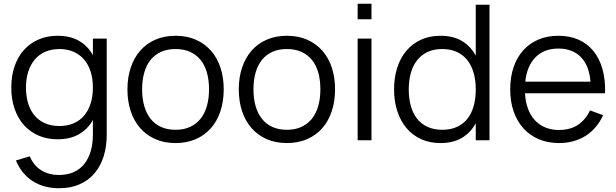

<svg xmlns="http://www.w3.org/2000/svg" viewBox="-20 -745 3275 1020"><path d="M286 -555Q353 -555 399.8 -528Q446.5 -501 473.5 -452V-540H547V-29.5Q547 33 530.8 85.2Q514.5 137.5 482.5 175.2Q450.5 213 403.2 234Q356 255 294 255Q213.5 255 154.2 217.5Q95 180 64.5 107.5L138 85.5Q159 134.5 199 159.5Q239 184.5 294 184.5Q338.5 184.5 372 169.2Q405.5 154 428 125.8Q450.5 97.5 462 58Q473.5 18.5 473.5 -30V-107.5Q446 -58.5 399.2 -31.8Q352.5 -5 286 -5Q231 -5 185.5 -24.5Q140 -44 107.8 -79.8Q75.5 -115.5 57.8 -166.2Q40 -217 40 -279.5Q40 -343.5 58 -394.5Q76 -445.5 108.5 -481Q141 -516.5 186.2 -535.8Q231.5 -555 286 -555ZM296 -75.5Q338 -75.5 371 -89.8Q404 -104 426.8 -130.8Q449.5 -157.5 461.5 -195.2Q473.5 -233 473.5 -279.5Q473.5 -327.5 461 -365.8Q448.5 -404 425.5 -430.2Q402.5 -456.5 369.5 -470.5Q336.5 -484.5 296 -484.5Q254 -484.5 221 -470.2Q188 -456 165.2 -429.2Q142.5 -402.5 130.2 -364.8Q118 -327 118 -279.5Q118 -231.5 130.2 -193.5Q142.5 -155.5 165.5 -129.2Q188.5 -103 221.5 -89.2Q254.5 -75.5 296 -75.5Z M912.5 15Q852.5 15 805 -6Q757.5 -27 724.5 -64.8Q691.5 -102.5 674.2 -155Q657 -207.5 657 -270.5Q657 -334 674.8 -386.5Q692.5 -439 725.5 -476.5Q758.5 -514 806 -534.5Q853.5 -555 912.5 -555Q973 -555 1020.5 -534Q1068 -513 1101 -475.5Q1134 -438 1151.2 -385.8Q1168.5 -333.5 1168.5 -270.5Q1168.5 -207 1151 -154.2Q1133.5 -101.5 1100.5 -64Q1067.5 -26.5 1020 -5.8Q972.5 15 912.5 15ZM912.5 -55.5Q957 -55.5 990.2 -71Q1023.5 -86.5 1045.8 -114.5Q1068 -142.5 1079.2 -182.2Q1090.5 -222 1090.5 -270.5Q1090.5 -320 1079.2 -359.5Q1068 -399 1045.5 -426.8Q1023 -454.5 989.8 -469.5Q956.5 -484.5 912.5 -484.5Q868 -484.5 834.8 -469.2Q801.5 -454 779.2 -425.8Q757 -397.5 746 -358Q735 -318.5 735 -270.5Q735 -221 746.5 -181.2Q758 -141.5 780.2 -113.5Q802.5 -85.5 835.8 -70.5Q869 -55.5 912.5 -55.5Z M1504 15Q1444 15 1396.5 -6Q1349 -27 1316 -64.8Q1283 -102.5 1265.8 -155Q1248.5 -207.5 1248.5 -270.5Q1248.5 -334 1266.2 -386.5Q1284 -439 1317 -476.5Q1350 -514 1397.5 -534.5Q1445 -555 1504 -555Q1564.5 -555 1612 -534Q1659.5 -513 1692.5 -475.5Q1725.5 -438 1742.8 -385.8Q1760 -333.5 1760 -270.5Q1760 -207 1742.5 -154.2Q1725 -101.5 1692 -64Q1659 -26.5 1611.5 -5.8Q1564 15 1504 15ZM1504 -55.5Q1548.5 -55.5 1581.8 -71Q1615 -86.5 1637.2 -114.5Q1659.5 -142.5 1670.8 -182.2Q1682 -222 1682 -270.5Q1682 -320 1670.8 -359.5Q1659.5 -399 1637 -426.8Q1614.5 -454.5 1581.2 -469.5Q1548 -484.5 1504 -484.5Q1459.5 -484.5 1426.2 -469.2Q1393 -454 1370.8 -425.8Q1348.5 -397.5 1337.5 -358Q1326.5 -318.5 1326.5 -270.5Q1326.5 -221 1338 -181.2Q1349.5 -141.5 1371.8 -113.5Q1394 -85.5 1427.2 -70.5Q1460.5 -55.5 1504 -55.5Z M1880 -642.5V-725H1953.5V-642.5ZM1880 0V-540H1953.5V0Z M2580.5 -720V0H2507.5V-90.5Q2480.5 -40.5 2434.2 -12.8Q2388 15 2319.5 15Q2262 15 2216.5 -6Q2171 -27 2139.2 -64.8Q2107.5 -102.5 2090.5 -154.8Q2073.5 -207 2073.5 -269.5Q2073.5 -333.5 2090.5 -386Q2107.5 -438.5 2139.5 -476Q2171.5 -513.5 2217 -534.2Q2262.5 -555 2319.5 -555Q2388.5 -555 2434.5 -527Q2480.5 -499 2507.5 -449.5V-720ZM2329.5 -484.5Q2284.5 -484.5 2251.2 -468.8Q2218 -453 2195.8 -424.8Q2173.5 -396.5 2162.5 -357Q2151.5 -317.5 2151.5 -269.5Q2151.5 -221 2162.8 -181.2Q2174 -141.5 2196.2 -113.8Q2218.5 -86 2251.8 -70.8Q2285 -55.5 2329.5 -55.5Q2375 -55.5 2408.5 -71.2Q2442 -87 2464 -115.2Q2486 -143.5 2496.8 -183Q2507.5 -222.5 2507.5 -269.5Q2507.5 -318.5 2496.2 -358Q2485 -397.5 2462.5 -425.8Q2440 -454 2406.8 -469.2Q2373.5 -484.5 2329.5 -484.5Z M2949 -54.5Q3009.5 -54.5 3050 -81.5Q3090.5 -108.5 3114.5 -158.5L3184 -133Q3151.5 -61.5 3090.8 -23.2Q3030 15 2949 15Q2890.5 15 2842.8 -5.2Q2795 -25.5 2761.2 -62.5Q2727.5 -99.5 2709 -152.2Q2690.5 -205 2690.5 -270Q2690.5 -335.5 2708.5 -388.2Q2726.5 -441 2760 -478Q2793.5 -515 2840.5 -535Q2887.5 -555 2946 -555Q3007 -555 3054 -534Q3101 -513 3133 -473.5Q3165 -434 3180.8 -377.5Q3196.5 -321 3194.5 -249.5H2769Q2771.5 -203.5 2785 -167.2Q2798.5 -131 2821.8 -106Q2845 -81 2877.2 -67.8Q2909.5 -54.5 2949 -54.5ZM3117 -311Q3110 -396.5 3066 -441.8Q3022 -487 2946 -487Q2870.5 -487 2825 -441Q2779.5 -395 2770.5 -311Z"/></svg>

Font: Vela Sans
Style: Regular
Weight: 400
Designer: Principal design: Mikhail Sharanda - project Manrope.
Design modification: Ravid Balaliev
Foundry: Mikhail Sharanda
Version: Version 1.001